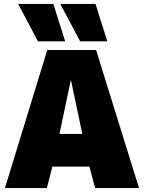

<svg xmlns="http://www.w3.org/2000/svg" viewBox="-20 -955 731 975"><path d="M5 0 220 -701H468L686 0H463L434 -109H246L218 0ZM282 -275H398L340 -550ZM387 -745 286 -935H465L525 -745ZM173 -745 72 -935H251L311 -745Z"/></svg>

Font: Georama ExtraCondensed Thin ExtraBold
Style: Regular
Weight: 800
Version: Version 1.001